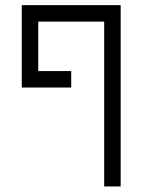

<svg xmlns="http://www.w3.org/2000/svg" viewBox="-20 -582 540 728"><path d="M250 -250V-312.5H125V-500H375Q375 -500 375 125H437.5V-562.5H62.5V-250Z"/></svg>

Font: CalcUnifontExMono
Style: Regular
Weight: 500
Version: Version 15.0.06